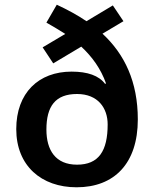

<svg xmlns="http://www.w3.org/2000/svg" viewBox="-20 -785 654 815"><path d="M221 -765 177 -689C205 -673 232 -657 257 -641L161 -584L206 -516L325 -587C372 -543 408 -493 430 -431L426 -429C400 -464 352 -481 284 -481C144 -481 49 -391 49 -237C49 -81 156 10 305 10C465 10 565 -91 565 -278C565 -438 509 -555 415 -642L504 -695L459 -762L347 -695C309 -721 266 -744 221 -765ZM307 -386C396 -386 437 -326 437 -257C437 -144 399 -86 307 -86C216 -86 177 -147 177 -235C177 -334 215 -386 307 -386Z"/></svg>

Font: Noto Sans Gurmukhi SemiBold
Style: Regular
Weight: 600
Designer: Jelle Bosma - Monotype Design Team
Foundry: Monotype Imaging Inc.
Version: Version 2.004